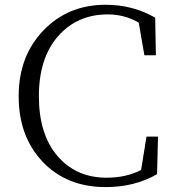

<svg xmlns="http://www.w3.org/2000/svg" viewBox="-20 -763 728 798"><path d="M588.9 -195.3H636.7L632.8 -39.1Q540 14.6 418.9 14.6Q257.8 14.6 157.7 -90.3Q57.6 -195.3 57.6 -363.3Q57.6 -529.3 160.2 -636.2Q262.7 -743.2 418.9 -743.2Q532.2 -743.2 625 -689.5L627.9 -533.2H580.1L556.6 -668.9Q498 -703.1 427.7 -703.1Q300.8 -703.1 221.2 -612.3Q141.6 -521.5 141.6 -363.3Q141.6 -204.1 219.2 -114.3Q296.9 -24.4 422.9 -24.4Q504.9 -24.4 566.4 -56.6Z"/></svg>

Font: Bpmf Zihi Serif Light
Style: Light
Weight: 300
Foundry: But Ko
Version: Version 1.320